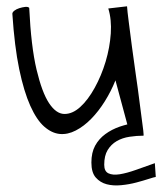

<svg xmlns="http://www.w3.org/2000/svg" viewBox="-20 -422 507 600"><path d="M466.8 130.9Q460.9 131.8 444.3 137.2Q427.7 142.6 405.8 148.4Q383.8 154.3 358.9 156.7Q334 159.2 313.5 153.8Q293 148.4 279.3 132.8Q265.6 117.2 265.6 85.9Q265.6 54.7 277.3 33.2Q289.1 11.7 309.1 -2.9Q329.1 -17.6 354.5 -26.4Q366.2 -30.3 377.9 -33.2L340.8 -170.9Q327.1 -136.7 307.6 -105.5Q288.1 -74.2 265.1 -50.8Q242.2 -27.3 216.8 -14.2Q191.4 -1 166.5 -3.4Q141.6 -5.9 118.2 -26.4Q94.7 -46.9 74.7 -91.3Q54.7 -135.7 40 -206.1Q25.4 -276.4 18.6 -378.9Q18.6 -383.8 24.9 -388.7Q31.2 -393.6 40.5 -396.5Q49.8 -399.4 58.6 -400.4Q67.4 -401.4 71.3 -397.5Q77.1 -276.4 94.2 -204.6Q111.3 -132.8 133.3 -99.6Q155.3 -66.4 180.7 -65.9Q206.1 -65.4 230.5 -87.4Q254.9 -109.4 275.9 -147.5Q296.9 -185.5 310.1 -229.5Q323.2 -273.4 326.2 -317.4Q329.1 -361.3 318.4 -395.5L377 -402.3Q377.9 -387.7 382.3 -354Q386.7 -320.3 392.1 -277.8Q397.5 -235.4 404.3 -189.5Q411.1 -143.6 416 -104Q420.9 -64.5 424.8 -36.6Q428.7 -8.8 428.7 -2Q428.7 -1 428.7 2Q407.2 2 384.8 5.4Q362.3 8.8 344.7 19Q327.1 29.3 316.4 46.9Q305.7 64.5 305.7 92.8Q305.7 113.3 318.8 119.6Q332 126 354 122.6Q376 119.1 404.8 108.9Q433.6 98.6 463.9 87.9Z"/></svg>

Font: Annie Use Your Telescope
Style: Regular
Weight: 400
Version: Version 1.003 2001